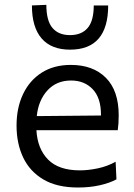

<svg xmlns="http://www.w3.org/2000/svg" viewBox="-20 -782 568 812"><path d="M310 11Q221 11 163.5 -23Q106 -57 78 -116Q50 -175 50 -251Q50 -326 77.5 -384Q105 -442 156.5 -474.8Q208 -507.5 279.5 -507.5Q373.5 -507.5 427.8 -453Q482 -398.5 482 -294.5Q482 -258 478 -231.5H134Q138.5 -152.5 183.5 -107Q228.5 -61.5 318 -61.5Q353 -61.5 393.5 -70Q434 -78.5 469 -98L472.5 -23.5Q444 -8 402 1.5Q360 11 310 11ZM280.5 -441.5Q219 -441.5 180.8 -399.8Q142.5 -358 135.5 -291L407 -293.5Q407 -295 407 -297.5Q407 -368 372 -404.8Q337 -441.5 280.5 -441.5ZM276 -572Q197.5 -572 156.2 -619.2Q115 -666.5 115 -759L176 -761.5Q176 -694.5 201.8 -664Q227.5 -633.5 276 -633.5Q325 -633.5 350.8 -663.8Q376.5 -694 376.5 -759H437.5Q437.5 -572 276 -572Z"/></svg>

Font: Commissioner
Style: Regular
Weight: 400
Designer: Kostas Bartsokas
Foundry: Kostas Bartsokas
Version: Version 1.000; ttfautohint (v1.8.3)